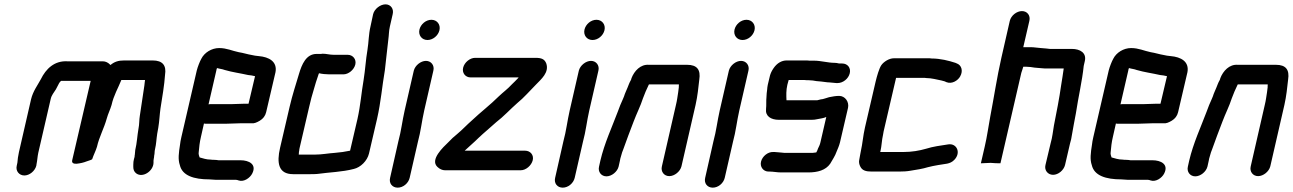

<svg xmlns="http://www.w3.org/2000/svg" viewBox="-20 -773 5946 883"><path d="M60 -25 57 -11C51 13 68 34 92 34C116 34 141 13 147 -11L148 -18C152 -37 152 -51 156 -70L213 -317C217 -336 228 -347 237 -362L248 -383C250 -388 253 -392 255 -395C255 -396 257 -397 258 -398C258 -399 260 -400 261 -401H397L312 -36C309 -23 319 -19 333 -20C350 -22 364 -25 379 -31C391 -36 398 -36 404 -41C410 -60 420 -78 426 -98C436 -143 459 -184 471 -228C477 -250 487 -269 493 -290C503 -335 523 -367 538 -405H647C645 -396 646 -392 644 -380C638 -335 629 -285 623 -240C620 -224 621 -200 617 -182C611 -148 610 -116 602 -83C601 -75 601 -68 600 -61C599 -58 599 -55 599 -52L596 -41C594 -34 593 -25 593 -15V-5C593 7 597 17 606 24C636 47 685 14 686 -24V-34C686 -37 687 -40 687 -42C688 -47 689 -52 689 -57C692 -68 690 -76 693 -87C699 -112 699 -133 703 -158L708 -186C713 -215 714 -246 718 -274C726 -325 736 -382 739 -429C746 -472 728 -495 682 -495H551C524 -495 506 -489 488 -474C478 -485 466 -491 453 -491H291C230 -495 191 -456 168 -409C153 -381 132 -354 123 -317L67 -73C63 -55 61 -39 60 -25Z M1042 -294H948C945 -294 942 -294 939 -293L975 -449C975 -451 976 -455 978 -460C991 -456 1001 -456 1014 -451C1048 -441 1086 -436 1121 -428L1137 -426C1141 -425 1146 -424 1151 -423H1153L1123 -296H1104C1091 -296 1057 -294 1042 -294ZM1084 -206H1138C1149 -205 1160 -209 1175 -218C1190 -227 1200 -240 1204 -257L1247 -441C1256 -490 1217 -511 1170 -515L1153 -517L1138 -520C1119 -523 1098 -530 1078 -533C1048 -539 1023 -552 988 -552C953 -552 920 -531 906 -503C899 -491 889 -465 885 -449L814 -142C811 -129 809 -118 808 -108C802 -70 798 -40 807 -14C818 35 872 52 943 52C954 52 963 54 974 54H1066C1071 54 1074 56 1078 57C1102 65 1130 45 1140 25C1162 -18 1124 -36 1086 -36H985C978 -37 972 -38 964 -38C960 -38 955 -38 949 -39C929 -39 913 -45 898 -49C896 -54 892 -65 894 -74C896 -96 898 -118 904 -143L918 -205C921 -204 924 -204 927 -204H1021C1036 -204 1070 -206 1084 -206Z M1579 -521H1515C1495 -521 1482 -526 1463 -526C1460 -525 1456 -525 1451 -525H1436C1388 -525 1368 -477 1355 -433C1340 -382 1325 -338 1312 -282L1268 -93C1252 -24 1260 28 1328 28H1408C1418 28 1428 28 1439 27C1496 19 1554 18 1607 4C1638 -3 1669 -33 1677 -67L1714 -226C1732 -305 1737 -375 1750 -450C1756 -498 1760 -546 1766 -592C1769 -613 1768 -629 1773 -651L1786 -708C1792 -732 1777 -753 1753 -753C1729 -753 1702 -732 1696 -708L1684 -652C1675 -614 1676 -581 1670 -544C1662 -498 1660 -453 1652 -404C1642 -347 1638 -288 1624 -226L1590 -80C1566 -75 1545 -72 1520 -70C1489 -68 1461 -62 1428 -62H1354C1355 -68 1354 -73 1356 -80C1356 -84 1357 -88 1358 -93L1402 -282C1409 -313 1415 -335 1423 -361L1433 -395C1437 -406 1440 -416 1443 -425C1444 -428 1445 -432 1447 -436H1448C1460 -433 1479 -431 1495 -431H1559C1583 -431 1608 -452 1614 -476C1620 -500 1603 -521 1579 -521Z M1883 -448 1841 -265C1830 -217 1825 -170 1812 -123L1774 45C1768 70 1784 90 1809 90C1834 90 1858 70 1864 45L1902 -121C1915 -168 1920 -217 1931 -265L1973 -448C1979 -472 1963 -493 1939 -493C1915 -493 1889 -472 1883 -448ZM1909 -637C1903 -611 1920 -589 1946 -589C1971 -589 1995 -609 2001 -634C2007 -660 1990 -682 1964 -682C1939 -682 1915 -662 1909 -637Z M2144 -417H2365C2364 -416 2364 -415 2363 -414C2354 -404 2343 -394 2334 -385C2315 -364 2295 -350 2274 -330C2235 -291 2190 -257 2150 -219C2127 -199 2106 -176 2083 -157C2067 -144 2056 -134 2042 -119C2018 -96 1957 -39 1991 -6C2002 5 2015 10 2026 10H2375C2399 10 2424 -12 2430 -36C2436 -60 2419 -80 2395 -80H2117C2137 -99 2160 -118 2181 -139C2206 -163 2236 -187 2262 -211C2295 -236 2328 -272 2359 -299C2389 -323 2417 -356 2444 -383C2469 -409 2507 -440 2492 -482C2484 -501 2471 -507 2442 -507H2165C2141 -507 2116 -486 2110 -462C2104 -438 2120 -417 2144 -417Z M2642 -448 2600 -265C2589 -217 2584 -170 2571 -123L2533 45C2527 70 2543 90 2568 90C2593 90 2617 70 2623 45L2661 -121C2674 -168 2679 -217 2690 -265L2732 -448C2738 -472 2722 -493 2698 -493C2674 -493 2648 -472 2642 -448ZM2668 -637C2662 -611 2679 -589 2705 -589C2730 -589 2754 -609 2760 -634C2766 -660 2749 -682 2723 -682C2698 -682 2674 -662 2668 -637Z M2825 -7 2831 -34C2832 -39 2833 -47 2837 -58C2839 -68 2843 -77 2846 -85C2860 -126 2879 -174 2894 -214C2907 -249 2926 -286 2937 -321C2945 -342 2953 -362 2963 -382C2963 -383 2964 -384 2965 -385H3102C3103 -383 3101 -375 3102 -373L3099 -349C3096 -331 3094 -312 3089 -292L3024 -8C3018 16 3034 37 3058 37C3082 37 3108 16 3114 -8L3179 -291C3188 -331 3192 -371 3196 -407C3203 -452 3186 -475 3140 -475H2964C2926 -478 2897 -447 2884 -413C2884 -411 2883 -408 2881 -404C2874 -392 2871 -382 2866 -370C2861 -357 2854 -344 2850 -330L2845 -318C2838 -303 2827 -277 2821 -259C2794 -187 2760 -115 2741 -34L2735 -7C2729 17 2745 38 2769 38C2793 38 2819 17 2825 -7Z M3332 -448 3290 -265C3279 -217 3274 -170 3261 -123L3223 45C3217 70 3233 90 3258 90C3283 90 3307 70 3313 45L3351 -121C3364 -168 3369 -217 3380 -265L3422 -448C3428 -472 3412 -493 3388 -493C3364 -493 3338 -472 3332 -448ZM3358 -637C3352 -611 3369 -589 3395 -589C3420 -589 3444 -609 3450 -634C3456 -660 3439 -682 3413 -682C3388 -682 3364 -662 3358 -637Z M3839 -332C3823 -332 3809 -329 3793 -326C3784 -324 3765 -316 3755 -316C3750 -315 3744 -313 3739 -312H3597C3596 -333 3595 -358 3601 -383L3607 -405H3680C3687 -404 3693 -404 3700 -404C3713 -404 3723 -402 3735 -400L3757 -398C3770 -397 3782 -394 3794 -394C3804 -394 3817 -391 3826 -391H3832C3857 -391 3882 -411 3888 -436C3894 -461 3878 -481 3853 -481H3839C3831 -483 3825 -484 3819 -484C3787 -484 3756 -494 3723 -494H3703C3696 -495 3689 -495 3683 -495H3598C3575 -495 3554 -483 3538 -460C3529 -447 3524 -436 3521 -425L3511 -383C3509 -376 3509 -368 3508 -360L3506 -344C3506 -338 3505 -332 3505 -327C3503 -310 3505 -289 3503 -272C3499 -239 3525 -222 3562 -222H3713C3722 -222 3731 -223 3739 -225C3753 -228 3767 -229 3780 -235L3753 -118C3751 -108 3746 -98 3742 -90C3740 -84 3737 -76 3734 -72C3727 -71 3721 -70 3718 -70H3593C3588 -70 3582 -70 3577 -71C3567 -71 3553 -74 3542 -74H3536C3511 -75 3486 -54 3480 -30C3474 -6 3490 15 3513 16H3519C3535 16 3554 20 3572 20H3697C3740 20 3777 10 3798 -20C3808 -38 3820 -54 3828 -77C3833 -89 3839 -102 3843 -118L3880 -277C3886 -304 3867 -332 3839 -332Z M3932 -40C3929 -29 3931 -17 3937 -6C3946 11 3962 16 3989 16H4115C4134 16 4152 15 4168 12C4194 8 4225 3 4247 -4C4261 -8 4279 -11 4295 -14C4325 -20 4349 -17 4369 -38C4401 -71 4380 -115 4341 -109C4308 -104 4270 -99 4239 -89C4208 -80 4173 -74 4136 -74H4028L4029 -77C4035 -102 4035 -128 4041 -153C4042 -162 4045 -174 4048 -187L4101 -415H4225C4231 -415 4236 -415 4240 -414C4264 -414 4288 -407 4309 -403L4324 -399L4333 -395C4358 -385 4386 -403 4396 -422C4411 -449 4400 -473 4383 -480L4374 -484C4343 -494 4305 -504 4264 -504C4259 -505 4255 -505 4248 -505H4091C4069 -505 4044 -489 4033 -473C4023 -458 4013 -423 4007 -398L3958 -187C3949 -148 3947 -113 3939 -78C3936 -66 3935 -53 3932 -40Z M4680 -722C4656 -722 4630 -702 4624 -677L4585 -506C4565 -418 4551 -324 4534 -236C4525 -188 4520 -147 4509 -100L4491 -22L4536 -24C4548 -23 4564 -22 4575 -22H4581L4677 -438C4679 -445 4684 -458 4686 -466H4701C4713 -466 4726 -464 4738 -462L4761 -460C4770 -459 4779 -459 4786 -458H4872C4869 -434 4864 -406 4860 -380C4852 -322 4839 -257 4827 -196C4822 -168 4820 -142 4812 -115L4788 -14C4782 10 4799 31 4823 31C4847 31 4872 10 4878 -14L4901 -113C4905 -126 4908 -139 4910 -154C4916 -185 4921 -219 4928 -252C4939 -326 4957 -401 4964 -470L4969 -492C4978 -530 4947 -548 4910 -548H4809C4804 -549 4798 -549 4791 -550L4767 -552C4751 -553 4735 -556 4721 -556H4686L4714 -677C4720 -702 4704 -722 4680 -722Z M5236 -294H5142C5139 -294 5136 -294 5133 -293L5169 -449C5169 -451 5170 -455 5172 -460C5185 -456 5195 -456 5208 -451C5242 -441 5280 -436 5315 -428L5331 -426C5335 -425 5340 -424 5345 -423H5347L5317 -296H5298C5285 -296 5251 -294 5236 -294ZM5278 -206H5332C5343 -205 5354 -209 5369 -218C5384 -227 5394 -240 5398 -257L5441 -441C5450 -490 5411 -511 5364 -515L5347 -517L5332 -520C5313 -523 5292 -530 5272 -533C5242 -539 5217 -552 5182 -552C5147 -552 5114 -531 5100 -503C5093 -491 5083 -465 5079 -449L5008 -142C5005 -129 5003 -118 5002 -108C4996 -70 4992 -40 5001 -14C5012 35 5066 52 5137 52C5148 52 5157 54 5168 54H5260C5265 54 5268 56 5272 57C5296 65 5324 45 5334 25C5356 -18 5318 -36 5280 -36H5179C5172 -37 5166 -38 5158 -38C5154 -38 5149 -38 5143 -39C5123 -39 5107 -45 5092 -49C5090 -54 5086 -65 5088 -74C5090 -96 5092 -118 5098 -143L5112 -205C5115 -204 5118 -204 5121 -204H5215C5230 -204 5264 -206 5278 -206Z M5533 -7 5539 -34C5540 -39 5541 -47 5545 -58C5547 -68 5551 -77 5554 -85C5568 -126 5587 -174 5602 -214C5615 -249 5634 -286 5645 -321C5653 -342 5661 -362 5671 -382C5671 -383 5672 -384 5673 -385H5810C5811 -383 5809 -375 5810 -373L5807 -349C5804 -331 5802 -312 5797 -292L5732 -8C5726 16 5742 37 5766 37C5790 37 5816 16 5822 -8L5887 -291C5896 -331 5900 -371 5904 -407C5911 -452 5894 -475 5848 -475H5672C5634 -478 5605 -447 5592 -413C5592 -411 5591 -408 5589 -404C5582 -392 5579 -382 5574 -370C5569 -357 5562 -344 5558 -330L5553 -318C5546 -303 5535 -277 5529 -259C5502 -187 5468 -115 5449 -34L5443 -7C5437 17 5453 38 5477 38C5501 38 5527 17 5533 -7Z"/></svg>

Font: Electronic
Style: BlkIt
Weight: 900
Version: Version 1.011